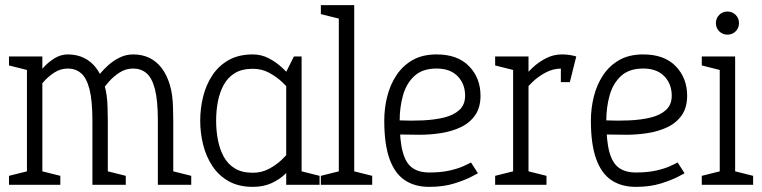

<svg xmlns="http://www.w3.org/2000/svg" viewBox="-20 -720 2969 748"><path d="M112 -350 85 -360Q85 -360 92.5 -375Q100 -390 114.5 -412Q129 -434 148.5 -456Q168 -478 192.5 -493Q217 -508 245 -508V-453Q216 -453 192 -437.5Q168 -422 150 -401.5Q132 -381 122 -365.5Q112 -350 112 -350ZM340 -250Q340 -329 328.5 -373Q317 -417 295.5 -435Q274 -453 244 -453V-508Q279 -508 307 -494.5Q335 -481 355 -454.5Q375 -428 386.5 -390Q398 -352 399 -302L400 -250ZM366 -350 339 -390Q339 -390 346.5 -402Q354 -414 368.5 -431.5Q383 -449 402.5 -466.5Q422 -484 446.5 -496Q471 -508 499 -508V-453Q470 -453 446 -437.5Q422 -422 404 -401.5Q386 -381 376 -365.5Q366 -350 366 -350ZM85 0V-500H145V0ZM340 0V-250H400V0ZM595 0V-250H655V0ZM595 -250Q595 -329 583.5 -373Q572 -417 550.5 -435Q529 -453 499 -453V-508Q534 -508 562 -494.5Q590 -481 610 -454.5Q630 -428 641.5 -390Q653 -352 654 -302L655 -250ZM15 0V-35L95 -55V0ZM135 0V-55L215 -35V0ZM645 0V-55L725 -35V0ZM95 -445 15 -465V-500H95ZM390 0V-55L470 -35V0Z M1095 -440 1155 -430V0H1095ZM1095 -440 1125 -500H1155V-430ZM1123 -150 1155 -140Q1155 -140 1148.5 -125Q1142 -110 1128.5 -88Q1115 -66 1093 -44Q1071 -22 1039 -7Q1007 8 965 8V-47Q1000 -47 1028.5 -62.5Q1057 -78 1078.5 -98.5Q1100 -119 1111.5 -134.5Q1123 -150 1123 -150ZM1123 -350Q1123 -350 1111.5 -365.5Q1100 -381 1078.5 -401Q1057 -421 1028.5 -436.5Q1000 -452 965 -452V-508Q998 -508 1027 -493Q1056 -478 1079.5 -456Q1103 -434 1120 -412Q1137 -390 1146 -375Q1155 -360 1155 -360ZM965 -452Q923 -452 895.5 -435.5Q868 -419 852 -390Q836 -361 829 -325Q822 -289 822 -250Q822 -211 829 -174.5Q836 -138 852 -109Q868 -80 895.5 -63.5Q923 -47 965 -47V8Q910 8 871 -14Q832 -36 807.5 -73Q783 -110 771.5 -156Q760 -202 760 -250Q760 -298 771.5 -344Q783 -390 807.5 -427Q832 -464 871 -486Q910 -508 965 -508ZM1145 0V-55L1225 -35V0Z M1300 0V-700H1360V0ZM1230 -700H1310V-645L1230 -665ZM1350 0V-55L1430 -35V0ZM1230 0V-35L1310 -55V0Z M1815 -87 1842 -45Q1842 -45 1817.5 -32Q1793 -19 1750.5 -5.5Q1708 8 1652 8V-48Q1698 -48 1731 -55.5Q1764 -63 1785 -72.5Q1806 -82 1815 -87ZM1477 -250H1537Q1537 -172 1549 -128Q1561 -84 1586.5 -66Q1612 -48 1652 -48V8Q1596 8 1557 -18Q1518 -44 1497.5 -101Q1477 -158 1477 -250ZM1681 -508Q1763 -508 1807.5 -462Q1852 -416 1852 -347Q1852 -301 1831 -271Q1810 -241 1775 -224.5Q1740 -208 1698.5 -201.5Q1657 -195 1615 -195L1537 -196V-251Q1582 -249 1627 -251Q1672 -253 1709.5 -262Q1747 -271 1769.5 -291.5Q1792 -312 1792 -347Q1792 -393 1763 -423Q1734 -453 1681 -453Q1626 -453 1594.5 -424Q1563 -395 1550 -348.5Q1537 -302 1537 -250H1477Q1477 -298 1488.5 -344Q1500 -390 1524.5 -427Q1549 -464 1587.5 -486Q1626 -508 1681 -508Z M2168 -453V-508ZM1979 -500H2039V0H1979ZM2208 -448Q2199 -450 2189 -451.5Q2179 -453 2168 -453V-508Q2184 -508 2198 -506Q2212 -504 2225 -500ZM2011 -350 1979 -360Q1979 -360 1988 -375Q1997 -390 2014 -412Q2031 -434 2054.5 -456Q2078 -478 2107 -493Q2136 -508 2169 -508V-453Q2135 -453 2106 -437.5Q2077 -422 2055.5 -401.5Q2034 -381 2022.5 -365.5Q2011 -350 2011 -350ZM1989 -445 1909 -465V-500H1989ZM1909 0V-35L1989 -55V0ZM2029 0V-55L2109 -35V0ZM2165 -400V-500H2225L2200 -400Z M2620 -87 2647 -45Q2647 -45 2622.5 -32Q2598 -19 2555.5 -5.5Q2513 8 2457 8V-48Q2503 -48 2536 -55.5Q2569 -63 2590 -72.5Q2611 -82 2620 -87ZM2282 -250H2342Q2342 -172 2354 -128Q2366 -84 2391.5 -66Q2417 -48 2457 -48V8Q2401 8 2362 -18Q2323 -44 2302.5 -101Q2282 -158 2282 -250ZM2486 -508Q2568 -508 2612.5 -462Q2657 -416 2657 -347Q2657 -301 2636 -271Q2615 -241 2580 -224.5Q2545 -208 2503.5 -201.5Q2462 -195 2420 -195L2342 -196V-251Q2387 -249 2432 -251Q2477 -253 2514.5 -262Q2552 -271 2574.5 -291.5Q2597 -312 2597 -347Q2597 -393 2568 -423Q2539 -453 2486 -453Q2431 -453 2399.5 -424Q2368 -395 2355 -348.5Q2342 -302 2342 -250H2282Q2282 -298 2293.5 -344Q2305 -390 2329.5 -427Q2354 -464 2392.5 -486Q2431 -508 2486 -508Z M2784 0V-500H2844V0ZM2814 -585Q2795 -585 2782 -598Q2769 -611 2769 -630Q2769 -649 2782 -662Q2795 -675 2814 -675Q2833 -675 2846 -662Q2859 -649 2859 -630Q2859 -611 2846 -598Q2833 -585 2814 -585ZM2794 -445 2714 -465V-500H2794ZM2714 0V-35L2794 -55V0ZM2834 0V-55L2914 -35V0Z"/></svg>

Font: Epunda Slab Light
Style: Regular
Weight: 300
Designer: Simon Atzbach
Foundry: typofactur
Version: Version 1.102